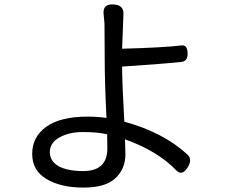

<svg xmlns="http://www.w3.org/2000/svg" viewBox="-20 -805 1040 871"><path d="M467 -132 466 -196Q420 -206 356 -206Q292 -206 249 -181Q206 -157 206 -115Q206 -74 246 -51Q286 -29 358 -29Q467 -29 467 -132ZM489 -785Q541 -785 540 -743L534 -584Q722 -589 804 -599Q830 -602 831 -564Q833 -527 802 -524Q694 -513 534 -503Q534 -427 544 -253Q720 -205 829 -105Q855 -83 831 -45Q807 -7 782 -30Q696 -120 547 -173Q549 -121 549 -106Q549 -39 504 3Q460 46 358 46Q256 46 191 7Q126 -31 126 -107Q126 -184 190 -230Q254 -276 378 -276Q421 -276 463 -270Q455 -432 455 -537Q455 -643 454 -699L450 -742Q446 -785 489 -785Z"/></svg>

Font: Swei Gothic CJK TC Regular
Style: Regular
Weight: 400
Version: Version 2.129